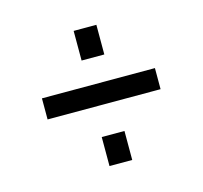

<svg xmlns="http://www.w3.org/2000/svg" viewBox="-70 -487 595 563"><g transform="rotate(-15 227.5 -206.0)"><path d="M267 -321H198V-411H267ZM266 -1H197V-89H266ZM57 -180V-244H400V-180Z"/></g></svg>

Font: Marvel
Style: Regular
Weight: 400
Designer: Carolina Trebol
Foundry: Carolina Trebol
Version: Version 1.001